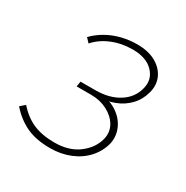

<svg xmlns="http://www.w3.org/2000/svg" viewBox="-116 -504 582 601"><g transform="rotate(30 175.0 -204.0)"><path d="M140 5Q89 5 54 -11.5Q19 -28 -9 -60L8 -75Q34 -45 66 -31Q98 -17 143 -17Q196 -17 230 -43Q264 -69 273 -106Q279 -133 266 -155Q253 -177 227 -190.5Q201 -204 169 -204H116L119 -223H172Q223 -223 257.5 -245Q292 -267 301 -305Q310 -340 285 -366Q260 -392 211 -392Q171 -392 137 -378Q103 -364 81 -339L67 -354Q84 -372 107.5 -385.5Q131 -399 158.5 -406Q186 -413 215 -413Q255 -413 282 -398Q309 -383 320.5 -358Q332 -333 324 -303Q316 -273 296 -252Q276 -231 247 -220Q218 -209 183 -209L185 -220Q222 -221 250 -203.5Q278 -186 290.5 -159Q303 -132 297 -103Q289 -71 267 -46.5Q245 -22 212 -8.5Q179 5 140 5Z"/></g></svg>

Font: Ysabeau Infant Thin
Style: Italic
Weight: 250
Italic angle: -12°
Designer: Christian Thalmann (Catharsis Fonts)
Version: Version 2.001;gftools[0.9.30]; featfreeze: ss01,ss02,lnum